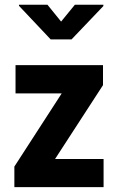

<svg xmlns="http://www.w3.org/2000/svg" viewBox="-20 -770 486 790"><path d="M403.3 -418.9 206.5 -115.7H403.3H406.2V-112.3V-3.4V0H403.3H42.5H39.1V-3.4V-84V-85L39.6 -85.4L233.9 -385.7H46.9H43.9V-389.2V-498.5V-502H46.9H400.4H403.8V-498.5V-420.9V-419.9ZM231.4 -681.2 288.1 -750.5H405.3V-745.1L274.4 -607.9H188.5L58.1 -746.1V-750.5H175.3Z"/></svg>

Font: MAUL Condensed Bold
Style: Condensed Bold
Weight: 700
Designer: MAUL
Version: Version 1.0; 2020; ttfautohint (v1.8.3)